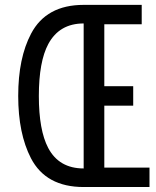

<svg xmlns="http://www.w3.org/2000/svg" viewBox="-20 -752 626 772"><path d="M316.4 -74.7V-657.7Q218.8 -657.7 174.3 -575.2Q136.2 -504.4 136.2 -366.2Q136.2 -228.5 173.8 -157.2Q217.3 -74.7 316.4 -74.7ZM581.1 0H316.4Q164.6 0 104.5 -115.7Q53.2 -214.8 53.2 -366.2Q53.2 -518.6 105 -616.7Q166 -732.4 316.4 -732.4H549.8V-654.3H399.4V-405.3H515.6V-327.1H399.4V-78.1H581.1Z"/></svg>

Font: Consola Mono
Style: Book
Weight: 400
Monospace: yes
Version: Version 2.001